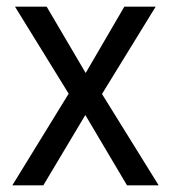

<svg xmlns="http://www.w3.org/2000/svg" viewBox="-20 -556 512 576"><path d="M186 -275 25 -536H120L237 -337L353 -536H447L286 -274L456 0H361L236 -211L110 0H17Z"/></svg>

Font: Noto Sans Kannada SemiCondensed
Style: Regular
Weight: 400
Width: 4
Designer: Jelle Bosma - Monotype Design Team
Foundry: Monotype Imaging Inc.
Version: Version 2.005; ttfautohint (v1.8.4.7-5d5b)